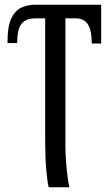

<svg xmlns="http://www.w3.org/2000/svg" viewBox="-20 -556 468 816"><path d="M187 240Q181 217 176.5 164.5Q172 112 172 45V-478H130Q90 -478 71.5 -455Q53 -432 53 -373H12V-381Q12 -443 27.5 -476.5Q43 -510 69.5 -523Q96 -536 130 -536H410V-371H370L369 -395Q364 -478 303 -478H258V60Q258 97 261 134.5Q264 172 268 200.5Q272 229 275 240Z"/></svg>

Font: Noto Serif ExtraCondensed
Style: Regular
Weight: 400
Width: 2
Designer: Monotype Design Team
Foundry: Monotype Imaging Inc.
Version: Version 2.015